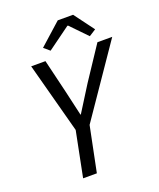

<svg xmlns="http://www.w3.org/2000/svg" viewBox="-153 -931 848 1024"><g transform="rotate(-20 271.5 -419.0)"><path d="M139 0H217L269 -256L543 -656H459L335 -469C304 -420 275 -373 244 -324H242C230 -375 220 -419 209 -468L164 -656H83L190 -256ZM209 -699 338 -793H342L432 -700L471 -725L387 -838H300L176 -727Z"/></g></svg>

Font: Source Sans Pro
Style: Italic
Weight: 400
Italic angle: -11°
Designer: Paul D. Hunt
Foundry: Adobe Systems Incorporated
Version: Version 3.006;hotconv 1.0.111;makeotfexe 2.5.65597